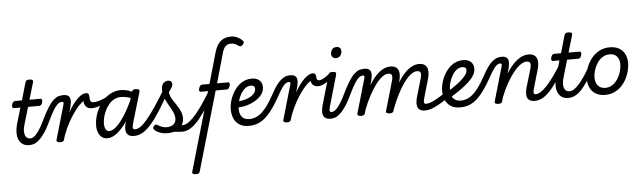

<svg xmlns="http://www.w3.org/2000/svg" viewBox="-75 -1351 7331 2197"><g transform="rotate(-5 3590.5 -252.0)"><path d="M223 17Q177 17 147.5 -4Q118 -25 104 -60Q90 -95 90.5 -139.5Q91 -184 104 -230L160 -420H84Q73 -420 68.5 -430Q64 -440 69 -460Q74 -480 83.5 -490Q93 -500 105 -500H185L242 -699Q248 -718 257.5 -724Q267 -730 287 -730Q317 -730 325.5 -721Q334 -712 328 -692L271 -500H398Q409 -500 413.5 -490.5Q418 -481 413 -460Q409 -441 399 -430.5Q389 -420 378 -420H248L190 -224Q177 -182 176.5 -150.5Q176 -119 184 -98.5Q192 -78 207.5 -68Q223 -58 242 -58Q256 -58 263 -46.5Q270 -35 268 -20.5Q266 -6 255 5.5Q244 17 223 17Z M229 17Q214 17 209 5.5Q204 -6 208.5 -20.5Q213 -35 222.5 -46.5Q232 -58 245 -58Q263 -58 283 -71.5Q303 -85 323.5 -111.5Q344 -138 366 -176Q388 -214 412 -264Q454 -351 487.5 -402Q521 -453 550.5 -478.5Q580 -504 607 -511.5Q634 -519 661 -519Q672 -519 675 -507.5Q678 -496 674 -481.5Q670 -467 661 -455.5Q652 -444 638 -444Q627 -444 612.5 -438Q598 -432 580 -413.5Q562 -395 539 -357.5Q516 -320 486 -258Q443 -165 405.5 -110Q368 -55 336.5 -27.5Q305 0 278.5 8.5Q252 17 229 17Z M578 15Q561 15 548 8Q535 1 540 -17L656 -418Q659 -429 655 -436.5Q651 -444 639 -444Q627 -444 622 -455.5Q617 -467 619.5 -481.5Q622 -496 633 -507.5Q644 -519 661 -519Q698 -519 716 -506Q734 -493 738.5 -472Q743 -451 740 -427.5Q737 -404 732 -383L713 -317Q741 -367 769 -404.5Q797 -442 824 -467.5Q851 -493 875 -506Q899 -519 919 -519Q938 -519 945.5 -507Q953 -495 951.5 -479Q950 -463 939 -451Q928 -439 909 -439Q891 -439 859.5 -412Q828 -385 789 -334.5Q750 -284 711 -214.5Q672 -145 640 -60L625 -11Q622 2 611.5 8.5Q601 15 578 15Z M974 -341Q947 -341 927 -352Q907 -363 895.5 -385.5Q884 -408 884 -439L919 -519Q938 -519 947.5 -509.5Q957 -500 957 -480Q957 -451 961.5 -435Q966 -419 975.5 -413.5Q985 -408 1000 -408Q1025 -408 1056.5 -416.5Q1088 -425 1118 -438Q1148 -451 1167 -465Q1177 -473 1184.5 -466Q1192 -459 1193.5 -447Q1195 -435 1186 -427Q1156 -402 1119.5 -382.5Q1083 -363 1045 -352Q1007 -341 974 -341Z M1123 17Q1087 17 1060.5 -2Q1034 -21 1019.5 -56.5Q1005 -92 1005 -140Q1005 -187 1018.5 -239Q1032 -291 1059 -340.5Q1086 -390 1124.5 -430.5Q1163 -471 1213.5 -495Q1264 -519 1325 -519Q1364 -519 1407 -505.5Q1450 -492 1486 -468L1470 -398Q1422 -424 1384 -432Q1346 -440 1314 -440Q1273 -440 1238.5 -421.5Q1204 -403 1178 -372Q1152 -341 1133.5 -303Q1115 -265 1105.5 -226.5Q1096 -188 1096 -155Q1096 -127 1102 -106Q1108 -85 1120.5 -74Q1133 -63 1150 -63Q1188 -63 1233.5 -104.5Q1279 -146 1330 -225.5Q1381 -305 1431 -418L1467 -376Q1409 -244 1349 -157Q1289 -70 1232 -26.5Q1175 17 1123 17ZM1428 17Q1386 17 1365 1.5Q1344 -14 1337.5 -38Q1331 -62 1334.5 -90.5Q1338 -119 1346 -145L1446 -484Q1452 -503 1461.5 -509Q1471 -515 1490 -515Q1520 -515 1529 -506Q1538 -497 1532 -477L1434 -147Q1419 -96 1421 -77Q1423 -58 1446 -58Q1460 -58 1467 -46.5Q1474 -35 1472.5 -20.5Q1471 -6 1460 5.5Q1449 17 1428 17Z M1429 17Q1410 17 1403.5 5.5Q1397 -6 1400.5 -20.5Q1404 -35 1416 -46.5Q1428 -58 1447 -58Q1476 -58 1509.5 -81Q1543 -104 1586.5 -155.5Q1630 -207 1687.5 -292Q1745 -377 1821 -502Q1829 -515 1843.5 -512.5Q1858 -510 1867.5 -499Q1877 -488 1869 -475Q1794 -337 1733.5 -242.5Q1673 -148 1622 -91Q1571 -34 1524.5 -8.5Q1478 17 1429 17Z M1979 17Q1957 17 1936 14Q1915 11 1891.5 10Q1868 9 1838 15L1852 -10Q1887 -26 1916 -36.5Q1945 -47 1965.5 -52.5Q1986 -58 1997 -58Q2006 -58 2009 -46.5Q2012 -35 2009 -20.5Q2006 -6 1998 5.5Q1990 17 1979 17ZM1812 19Q1763 19 1722.5 3.5Q1682 -12 1667 -30Q1652 -45 1653.5 -56.5Q1655 -68 1668 -80Q1680 -92 1689 -91Q1698 -90 1714 -79Q1732 -68 1756 -59Q1780 -50 1807 -50Q1859 -50 1887.5 -74.5Q1916 -99 1916 -143Q1916 -168 1907 -193.5Q1898 -219 1883.5 -245Q1869 -271 1853.5 -298.5Q1838 -326 1823.5 -355Q1809 -384 1800.5 -415.5Q1792 -447 1792 -481Q1792 -534 1816 -556.5Q1840 -579 1867 -579Q1891 -579 1903 -566.5Q1915 -554 1915 -535Q1915 -515 1900 -492.5Q1885 -470 1869 -450Q1869 -426 1878.5 -402Q1888 -378 1903.5 -354Q1919 -330 1936 -305Q1953 -280 1968 -253.5Q1983 -227 1993 -199Q2003 -171 2003 -140Q2003 -68 1951.5 -24.5Q1900 19 1812 19Z M1978 17Q1964 17 1957.5 5.5Q1951 -6 1952.5 -20.5Q1954 -35 1965 -46.5Q1976 -58 1997 -58Q2020 -58 2051 -76.5Q2082 -95 2122 -137Q2162 -179 2212.5 -249.5Q2263 -320 2324 -423Q2332 -437 2346.5 -435.5Q2361 -434 2369.5 -423Q2378 -412 2371 -399Q2300 -274 2245 -193.5Q2190 -113 2144.5 -67Q2099 -21 2059 -2Q2019 17 1978 17Z M2403 -420 2140 489Q2137 502 2126.5 508.5Q2116 515 2094 515Q2077 515 2063 508Q2049 501 2055 483L2316 -420H2232Q2221 -420 2215.5 -430Q2210 -440 2217 -460Q2228 -500 2253 -500H2339L2439 -851Q2456 -911 2482.5 -948Q2509 -985 2546 -1002Q2583 -1019 2630 -1019Q2675 -1019 2709.5 -1000Q2744 -981 2760 -964Q2774 -949 2771 -937Q2768 -925 2757 -914Q2745 -901 2733 -899.5Q2721 -898 2710 -906Q2690 -921 2668 -930Q2646 -939 2627 -939Q2586 -939 2562.5 -917.5Q2539 -896 2524 -845L2426 -500H2553Q2577 -500 2567 -460Q2555 -420 2533 -420Z M2611 -274Q2644 -270 2686 -277Q2728 -284 2766 -300Q2804 -316 2829 -341Q2854 -366 2854 -400Q2854 -423 2841.5 -431.5Q2829 -440 2810 -440Q2772 -440 2741.5 -415.5Q2711 -391 2690 -353Q2669 -315 2657.5 -273Q2646 -231 2646 -198Q2646 -167 2652 -141.5Q2658 -116 2671.5 -98Q2685 -80 2707 -70Q2729 -60 2759 -60Q2773 -60 2778.5 -48.5Q2784 -37 2782 -21.5Q2780 -6 2771 5.5Q2762 17 2747 17Q2681 17 2638.5 -10.5Q2596 -38 2576 -85Q2556 -132 2556 -192Q2556 -241 2574 -297.5Q2592 -354 2626 -404.5Q2660 -455 2710 -487Q2760 -519 2825 -519Q2862 -519 2889 -506Q2916 -493 2930.5 -469Q2945 -445 2945 -411Q2945 -362 2913 -322.5Q2881 -283 2830 -254.5Q2779 -226 2719.5 -213Q2660 -200 2604 -203Z M2747 17Q2728 17 2720.5 5.5Q2713 -6 2715 -21.5Q2717 -37 2728 -48.5Q2739 -60 2758 -60Q2798 -60 2834.5 -75Q2871 -90 2904 -120Q2937 -150 2970.5 -196.5Q3004 -243 3038 -305Q3060 -346 3083.5 -384Q3107 -422 3134 -452.5Q3161 -483 3193.5 -501Q3226 -519 3266 -519Q3277 -519 3280 -507.5Q3283 -496 3279 -481.5Q3275 -467 3266 -455.5Q3257 -444 3243 -444Q3225 -444 3208.5 -432Q3192 -420 3176 -399Q3160 -378 3143.5 -351Q3127 -324 3110 -292Q3073 -226 3039 -175.5Q3005 -125 2971.5 -88.5Q2938 -52 2903 -28.5Q2868 -5 2830 6Q2792 17 2747 17Z M3183 15Q3166 15 3153 8Q3140 1 3145 -17L3261 -418Q3264 -429 3260 -436.5Q3256 -444 3244 -444Q3232 -444 3227 -455.5Q3222 -467 3224.5 -481.5Q3227 -496 3238 -507.5Q3249 -519 3266 -519Q3303 -519 3321 -506Q3339 -493 3343.5 -472Q3348 -451 3345 -427.5Q3342 -404 3337 -383L3318 -317Q3346 -367 3374 -404.5Q3402 -442 3429 -467.5Q3456 -493 3480 -506Q3504 -519 3524 -519Q3543 -519 3550.5 -507Q3558 -495 3556.5 -479Q3555 -463 3544 -451Q3533 -439 3514 -439Q3496 -439 3464.5 -412Q3433 -385 3394 -334.5Q3355 -284 3316 -214.5Q3277 -145 3245 -60L3230 -11Q3227 2 3216.5 8.5Q3206 15 3183 15Z M3573 -366Q3549 -366 3531.5 -376Q3514 -386 3504 -404.5Q3494 -423 3491 -446L3524 -519Q3543 -519 3552.5 -509.5Q3562 -500 3562 -480Q3562 -465 3564.5 -456Q3567 -447 3571 -442Q3575 -437 3581.5 -435Q3588 -433 3596 -433Q3608 -433 3628 -441.5Q3648 -450 3672 -466.5Q3696 -483 3723 -505Q3733 -515 3743 -506.5Q3753 -498 3756.5 -484Q3760 -470 3749 -460Q3718 -432 3688.5 -411Q3659 -390 3630.5 -378Q3602 -366 3573 -366Z M3688 17Q3647 17 3626 2Q3605 -13 3599 -37Q3593 -61 3596.5 -89.5Q3600 -118 3607 -145L3705 -484Q3711 -503 3720.5 -509Q3730 -515 3749 -515Q3779 -515 3788 -506Q3797 -497 3791 -477L3696 -147Q3680 -95 3682 -76.5Q3684 -58 3707 -58Q3721 -58 3728 -46.5Q3735 -35 3733 -20.5Q3731 -6 3720 5.5Q3709 17 3688 17ZM3804 -669Q3783 -669 3769 -682.5Q3755 -696 3755 -721Q3755 -749 3772 -772Q3789 -795 3825 -795Q3847 -795 3861 -782Q3875 -769 3875 -743Q3875 -715 3858 -692Q3841 -669 3804 -669Z M3686 17Q3671 17 3666 5.5Q3661 -6 3665.5 -20.5Q3670 -35 3679.5 -46.5Q3689 -58 3702 -58Q3720 -58 3740 -71.5Q3760 -85 3780.5 -111.5Q3801 -138 3823 -176Q3845 -214 3869 -264Q3911 -351 3944.5 -402Q3978 -453 4007.5 -478.5Q4037 -504 4064 -511.5Q4091 -519 4118 -519Q4129 -519 4132 -507.5Q4135 -496 4131 -481.5Q4127 -467 4118 -455.5Q4109 -444 4095 -444Q4084 -444 4069.5 -438Q4055 -432 4037 -413.5Q4019 -395 3996 -357.5Q3973 -320 3943 -258Q3900 -165 3862.5 -110Q3825 -55 3793.5 -27.5Q3762 0 3735.5 8.5Q3709 17 3686 17Z M4034 15Q4017 15 4004 8Q3991 1 3996 -17L4112 -418Q4115 -429 4111 -436.5Q4107 -444 4095 -444Q4080 -444 4076 -455.5Q4072 -467 4076 -481.5Q4080 -496 4091 -507.5Q4102 -519 4117 -519Q4154 -519 4172 -506Q4190 -493 4194.5 -472Q4199 -451 4196 -427.5Q4193 -404 4188 -383L4172 -326Q4200 -373 4230 -409.5Q4260 -446 4290.5 -470Q4321 -494 4352.5 -506.5Q4384 -519 4415 -519Q4466 -519 4490.5 -495Q4515 -471 4516.5 -427Q4518 -383 4501 -326L4410 -11Q4406 2 4396 8.5Q4386 15 4363 15Q4346 15 4332.5 8Q4319 1 4325 -17L4420 -346Q4428 -372 4430 -393Q4432 -414 4422.5 -426.5Q4413 -439 4385 -439Q4353 -439 4315.5 -410.5Q4278 -382 4239 -329.5Q4200 -277 4162.5 -206.5Q4125 -136 4092 -52L4081 -11Q4078 2 4067.5 8.5Q4057 15 4034 15ZM4772 17Q4730 17 4709.5 1.5Q4689 -14 4683 -38Q4677 -62 4680.5 -90.5Q4684 -119 4691 -145L4750 -346Q4758 -372 4760 -393Q4762 -414 4752.5 -426.5Q4743 -439 4715 -439Q4682 -439 4643.5 -409Q4605 -379 4565 -324Q4525 -269 4487.5 -195.5Q4450 -122 4417 -35H4378Q4413 -151 4455.5 -240.5Q4498 -330 4546 -392.5Q4594 -455 4644.5 -487Q4695 -519 4745 -519Q4796 -519 4820.5 -494.5Q4845 -470 4847 -426.5Q4849 -383 4831 -326L4779 -147Q4763 -95 4765.5 -76.5Q4768 -58 4791 -58Q4806 -58 4812.5 -46.5Q4819 -35 4817 -20.5Q4815 -6 4804 5.5Q4793 17 4772 17Z M4772 17Q4758 17 4751.5 5.5Q4745 -6 4746.5 -20.5Q4748 -35 4759 -46.5Q4770 -58 4791 -58Q4812 -58 4840 -68Q4868 -78 4909.5 -101Q4951 -124 5012 -164Q5026 -172 5037 -167.5Q5048 -163 5053 -151Q5058 -139 5055.5 -125Q5053 -111 5038 -102Q4971 -58 4922.5 -31.5Q4874 -5 4839 6Q4804 17 4772 17Z M5044 -172Q5077 -193 5118 -221Q5159 -249 5196.5 -280Q5234 -311 5258 -342Q5282 -373 5282 -400Q5282 -423 5269.5 -431.5Q5257 -440 5238 -440Q5200 -440 5169.5 -415.5Q5139 -391 5118 -353Q5097 -315 5085.5 -273Q5074 -231 5074 -198Q5074 -167 5079.5 -141.5Q5085 -116 5099 -98Q5113 -80 5134.5 -70Q5156 -60 5187 -60Q5201 -60 5206.5 -48.5Q5212 -37 5210 -21.5Q5208 -6 5199 5.5Q5190 17 5175 17Q5108 17 5066 -10.5Q5024 -38 5004 -85Q4984 -132 4984 -192Q4984 -241 5002 -297.5Q5020 -354 5054 -404.5Q5088 -455 5138 -487Q5188 -519 5253 -519Q5290 -519 5317 -506Q5344 -493 5358.5 -469Q5373 -445 5373 -411Q5373 -372 5351 -335Q5329 -298 5288.5 -260.5Q5248 -223 5194 -185Q5140 -147 5075 -108Z M5175 17Q5156 17 5148.5 5.5Q5141 -6 5143 -21.5Q5145 -37 5156 -48.5Q5167 -60 5186 -60Q5226 -60 5262.5 -75Q5299 -90 5332 -120Q5365 -150 5398.5 -196.5Q5432 -243 5466 -305Q5488 -346 5511.5 -384Q5535 -422 5562 -452.5Q5589 -483 5621.5 -501Q5654 -519 5694 -519Q5705 -519 5708 -507.5Q5711 -496 5707 -481.5Q5703 -467 5694 -455.5Q5685 -444 5671 -444Q5653 -444 5636.5 -432Q5620 -420 5604 -399Q5588 -378 5571.5 -351Q5555 -324 5538 -292Q5501 -226 5467 -175.5Q5433 -125 5399.5 -88.5Q5366 -52 5331 -28.5Q5296 -5 5258 6Q5220 17 5175 17Z M6032 17Q5990 17 5969 1.5Q5948 -14 5942 -38Q5936 -62 5939.5 -90.5Q5943 -119 5950 -145L6010 -346Q6018 -372 6019.5 -393Q6021 -414 6011 -426.5Q6001 -439 5974 -439Q5941 -439 5901.5 -410.5Q5862 -382 5821.5 -330.5Q5781 -279 5741.5 -208.5Q5702 -138 5669 -52L5658 -11Q5655 2 5644.5 8.5Q5634 15 5611 15Q5594 15 5581 8Q5568 1 5573 -17L5689 -418Q5692 -429 5688 -436.5Q5684 -444 5672 -444Q5660 -444 5655 -455.5Q5650 -467 5652.5 -481.5Q5655 -496 5666 -507.5Q5677 -519 5694 -519Q5731 -519 5749 -506Q5767 -493 5771.5 -472Q5776 -451 5773 -427.5Q5770 -404 5765 -383L5747 -321Q5777 -370 5808.5 -406.5Q5840 -443 5872.5 -468.5Q5905 -494 5938 -506.5Q5971 -519 6004 -519Q6050 -519 6075.5 -497.5Q6101 -476 6106 -433.5Q6111 -391 6091 -326L6039 -147Q6023 -96 6025 -77Q6027 -58 6050 -58Q6064 -58 6071 -46.5Q6078 -35 6076.5 -20.5Q6075 -6 6064 5.5Q6053 17 6032 17Z M6031 17Q6017 17 6010.5 5.5Q6004 -6 6005.5 -20.5Q6007 -35 6018 -46.5Q6029 -58 6050 -58Q6073 -58 6104 -76.5Q6135 -95 6175 -137Q6215 -179 6265.5 -249.5Q6316 -320 6377 -423Q6385 -437 6399.5 -435.5Q6414 -434 6422.5 -423Q6431 -412 6424 -399Q6353 -274 6298 -193.5Q6243 -113 6197.5 -67Q6152 -21 6112 -2Q6072 17 6031 17Z M6415 17Q6369 17 6339.5 -4Q6310 -25 6296 -60Q6282 -95 6282.5 -139.5Q6283 -184 6296 -230L6352 -420H6276Q6265 -420 6260.5 -430Q6256 -440 6261 -460Q6266 -480 6275.5 -490Q6285 -500 6297 -500H6377L6434 -699Q6440 -718 6449.5 -724Q6459 -730 6479 -730Q6509 -730 6517.5 -721Q6526 -712 6520 -692L6463 -500H6590Q6601 -500 6605.5 -490.5Q6610 -481 6605 -460Q6601 -441 6591 -430.5Q6581 -420 6570 -420H6440L6382 -224Q6369 -182 6368.5 -150.5Q6368 -119 6376 -98.5Q6384 -78 6399.5 -68Q6415 -58 6434 -58Q6448 -58 6455 -46.5Q6462 -35 6460 -20.5Q6458 -6 6447 5.5Q6436 17 6415 17Z M6418 17Q6404 17 6397.5 5.5Q6391 -6 6392.5 -20.5Q6394 -35 6405 -46.5Q6416 -58 6437 -58Q6462 -58 6490 -76.5Q6518 -95 6547.5 -128Q6577 -161 6608 -207Q6639 -253 6671 -309Q6678 -322 6692 -320.5Q6706 -319 6715 -309Q6724 -299 6717 -286Q6677 -210 6640 -153Q6603 -96 6567.5 -58.5Q6532 -21 6495.5 -2Q6459 17 6418 17Z M6840 19Q6777 19 6733 -6.5Q6689 -32 6666.5 -78.5Q6644 -125 6644 -184Q6644 -238 6663 -296.5Q6682 -355 6719 -405.5Q6756 -456 6810.5 -487.5Q6865 -519 6938 -519Q7000 -519 7043.5 -494.5Q7087 -470 7109.5 -425.5Q7132 -381 7132 -323Q7132 -282 7120.5 -235Q7109 -188 7086 -143Q7063 -98 7028 -61.5Q6993 -25 6946 -3Q6899 19 6840 19ZM6849 -61Q6896 -61 6931.5 -85.5Q6967 -110 6991.5 -149Q7016 -188 7029 -231.5Q7042 -275 7042 -314Q7042 -354 7028 -382Q7014 -410 6989.5 -424.5Q6965 -439 6931 -439Q6883 -439 6846 -415Q6809 -391 6784.5 -352.5Q6760 -314 6747 -271Q6734 -228 6734 -190Q6734 -150 6748 -120.5Q6762 -91 6788 -76Q6814 -61 6849 -61Z"/></g></svg>

Font: Playwrite AU QLD
Style: Regular
Weight: 400
Designer: Veronika Burian, José Scaglione
Foundry: TypeTogether
Version: Version 1.002